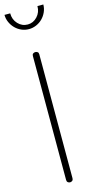

<svg xmlns="http://www.w3.org/2000/svg" viewBox="-154 -1005 510 1041"><g transform="rotate(-15 101.0 -484.5)"><path d="M83 -714Q83 -723 88.5 -727Q94 -731 101 -731Q108 -731 113.5 -727Q119 -723 119 -714V-18Q119 -9 113.5 -4.5Q108 0 101 0Q94 0 88.5 -4.5Q83 -9 83 -18ZM210 -969Q210 -947 201 -927Q192 -907 177 -892Q162 -877 142 -868.5Q122 -860 101 -860Q79 -860 59.5 -868.5Q40 -877 25 -892Q10 -907 1 -927Q-8 -947 -8 -969H24Q24 -934 46.5 -910Q69 -886 101 -886Q132 -886 154.5 -910Q177 -934 177 -969Z"/></g></svg>

Font: AkaAcidDosis
Style: ExtraLight
Weight: 250
Designer: Edgar Tolentino, Pablo Impallari, Igino Marini, Aka-Acid
Foundry: Edgar Tolentino, Pablo Impallari, Igino Marini, Aka-Acid
Version: Version 1.007